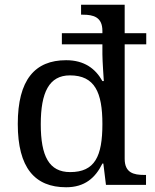

<svg xmlns="http://www.w3.org/2000/svg" viewBox="-20 -780 654 810"><path d="M259 10C337 10 382 -29 412 -90H416L427 0H596V-42H588C544 -42 506 -51 506 -110V-593H597V-640H506V-760H322V-718H330C374 -718 412 -708 412 -650V-640H241V-593H412V-551C412 -524 418 -438 418 -438H412C383 -490 336 -526 259 -526C127 -526 55 -443 55 -257C55 -72 127 10 259 10ZM276 -54C187 -54 152 -121 152 -256C152 -390 187 -462 275 -462C380 -462 412 -390 412 -257C412 -120 380 -54 276 -54Z"/></svg>

Font: Noto Serif Devanagari
Style: Regular
Weight: 400
Designer: Universal Thirst, Indian Type Foundry and the Monotype Design Team
Foundry: Monotype Imaging Inc.
Version: Version 2.004